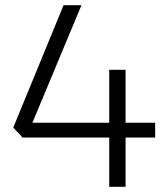

<svg xmlns="http://www.w3.org/2000/svg" viewBox="-20 -720 638 740"><path d="M578 -190H464V0H401V-190H67L31 -228L225 -700H294L105 -247H401V-451H464V-247H578Z"/></svg>

Font: REM ExtraLight
Style: Regular
Weight: 250
Designer: Octavio Pardo
Foundry: Ashler Design
Version: Version 1.005;gftools[0.9.28]